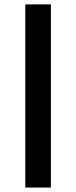

<svg xmlns="http://www.w3.org/2000/svg" viewBox="-20 -760 343 864"><path d="M93.8 -740.2H209V84H93.8Z"/></svg>

Font: Dinish
Style: Bold
Weight: 700
Designer: Bert Driehuis
Foundry: Playbeing
Version: Version 3.006; git-39231f3c-release